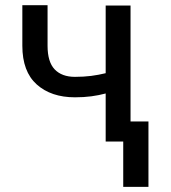

<svg xmlns="http://www.w3.org/2000/svg" viewBox="-20 -550 665 746"><path d="M487.2 -528.4V0H390.6V-186.8Q364 -179.7 334.9 -175.8Q305.8 -171.9 271.3 -171.9Q178.6 -171.9 122.7 -221.9Q66.8 -272 66.8 -372.2V-529.8H164.8V-372.2Q164.8 -309.3 192.5 -280.4Q220.2 -251.4 271.3 -251.4Q305 -251.4 334.2 -255.1Q363.3 -258.9 390.6 -265.6V-528.4ZM556.8 -78.1V176.1H458.8V-78.1Z"/></svg>

Font: Inter UI
Style: Regular
Weight: 400
Designer: Rasmus Andersson
Foundry: rsms
Version: Version 2.2